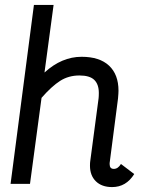

<svg xmlns="http://www.w3.org/2000/svg" viewBox="-20 -750 623 781"><path d="M426 -82Q426 -63 443 -63Q460 -63 472 -83L526 -42Q493 11 436 11Q394 11 370 -12.5Q346 -36 346 -76Q346 -88 347 -94L381 -350Q382 -358 382 -372Q382 -407 363.5 -425Q345 -443 303 -443Q259 -443 224.5 -421Q190 -399 149 -352L102 -2H23L118 -730H198L161 -455Q231 -519 312 -519Q385 -519 423.5 -483Q462 -447 462 -381Q462 -371 460 -349L426 -87Z"/></svg>

Font: Bellota
Style: Bold Italic
Weight: 700
Italic angle: -7.5°
Designer: Kemie Guaida
Foundry: Kemie Guaida
Version: Version 4.001